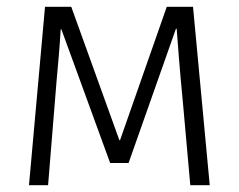

<svg xmlns="http://www.w3.org/2000/svg" viewBox="-20 -543 700 563"><path d="M538 0 516 -246Q509 -318 505 -369Q501 -420 498 -459H496L357 -65H303L160 -457H158Q156 -422 152.5 -380.5Q149 -339 146 -307L121 0H65L112 -523H189L330 -132H332L469 -523H546L595 0Z"/></svg>

Font: Jldddboxgfspflltxgxzjzlszac
Style: Regular
Weight: 300
Designer: Carrois Corporate & Edenspiekermann
Foundry: Carrois Corporate GbR & Edenspiekermann AG
Version: Version 2.001